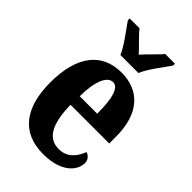

<svg xmlns="http://www.w3.org/2000/svg" viewBox="-232 -852 948 948"><g transform="rotate(45 242.5 -378.0)"><path d="M184 -606H310C328 -651 379 -715 405 -753V-766H337C317 -740 271 -700 247 -671C222 -700 177 -740 158 -766H89V-753C115 -715 166 -651 184 -606ZM260 10C387 10 438 -53 438 -105C438 -128 423 -143 405 -149C386 -100 354 -62 297 -62C224 -62 186 -123 184 -258H454V-307C454 -465 376 -549 250 -549C114 -549 35 -453 35 -265C35 -91 109 10 260 10ZM308 -320H186C187 -427 214 -486 254 -486C292 -486 309 -423 308 -320Z"/></g></svg>

Font: Noto Serif Tamil ExtraCondensed ExtraBold
Style: Regular
Weight: 800
Width: 2
Designer: Indian Type Foundry, Tom Grace, and the Monotype Design Team
Foundry: Monotype Imaging Inc.
Version: Version 2.004